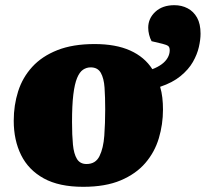

<svg xmlns="http://www.w3.org/2000/svg" viewBox="-20 -704 794 741"><path d="M301 17Q208 17 149 -15.5Q90 -48 61.5 -105.5Q33 -163 33 -238Q33 -298 50 -351.5Q67 -405 104.5 -446Q142 -487 201.5 -510.5Q261 -534 345 -534Q427 -534 482.5 -509Q538 -484 568 -437Q589 -445 604 -456Q619 -467 627 -481Q635 -495 635 -510Q635 -522 629 -526.5Q623 -531 607 -535L565 -545Q559 -556 555.5 -570Q552 -584 552 -597Q552 -633 579.5 -658.5Q607 -684 653 -684Q681 -684 704 -672Q727 -660 740.5 -636Q754 -612 754 -574Q754 -551 747.5 -522.5Q741 -494 724.5 -465Q708 -436 677 -410.5Q646 -385 598 -369Q604 -349 606.5 -327Q609 -305 609 -281Q609 -224 593 -170.5Q577 -117 541 -75Q505 -33 446 -8Q387 17 301 17ZM314 -71Q349 -71 364 -101.5Q379 -132 382.5 -180Q386 -228 386 -282Q386 -329 383.5 -365.5Q381 -402 369 -423Q357 -444 330 -444Q314 -444 300.5 -435Q287 -426 277.5 -403Q268 -380 263 -339Q258 -298 258 -233Q258 -182 261.5 -146Q265 -110 277 -90.5Q289 -71 314 -71Z"/></svg>

Font: Literata 18pt Black
Style: Italic
Weight: 900
Italic angle: -2°
Designer: Latin by Veronika Burian and Jose Scaglione. Greek by Irene Vlachou. Cyrillic by Vera Evstafieva
Foundry: TypeTogether
Version: Version 3.103;gftools[0.9.29]